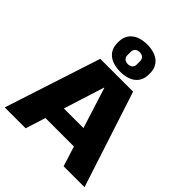

<svg xmlns="http://www.w3.org/2000/svg" viewBox="-266 -1158 1319 1319"><g transform="rotate(45 393.5 -499.0)"><path d="M234 -700H553L781 0H578L395 -578H392L209 0H6ZM217 -282H570V-146H217ZM393 -734Q321 -734 280.5 -767.5Q240 -801 240 -860V-872Q240 -931 281 -964.5Q322 -998 393 -998Q465 -998 505.5 -964.5Q546 -931 546 -872V-860Q546 -800 505.5 -767Q465 -734 393 -734ZM393 -808Q416 -808 427.5 -819.5Q439 -831 439 -851V-881Q439 -901 427 -912.5Q415 -924 393 -924Q372 -924 360 -912.5Q348 -901 348 -881V-851Q348 -831 360 -819.5Q372 -808 393 -808Z"/></g></svg>

Font: Pathway Extreme 28pt ExtraBold
Style: Regular
Weight: 800
Designer: Eduardo Rodriguez Tunni
Foundry: Eduardo Rodriguez Tunni
Version: Version 1.001;gftools[0.9.26]